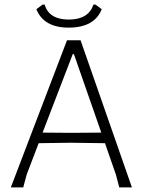

<svg xmlns="http://www.w3.org/2000/svg" viewBox="-20 -814 622 834"><path d="M395 -794 422 -774Q390 -694 278 -694Q170 -694 138 -774L165 -794H174Q193 -729 279 -729Q364 -729 386 -794ZM330 -639 553 0H498L484 -54L436 -192L285 -194L148 -192L96 -56L81 0H27L271 -639ZM296 -579 165 -238 290 -237 420 -238 301 -579Z"/></svg>

Font: Alegreya Sans Light
Style: Regular
Weight: 300
Designer: Juan Pablo del Peral
Foundry: Huerta Tipografica
Version: Version 2.007